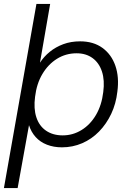

<svg xmlns="http://www.w3.org/2000/svg" viewBox="-32 -740 668 980"><path d="M-12 220 154 -720H224L172 -420Q192 -451 222 -475.5Q252 -500 291 -514.5Q330 -529 377 -529Q445 -529 491 -495.5Q537 -462 557 -404Q577 -346 567 -272Q560 -210 535.5 -158.5Q511 -107 473.5 -68.5Q436 -30 387.5 -9Q339 12 284 12Q242 12 207.5 -1.5Q173 -15 150 -40.5Q127 -66 116 -101L58 220ZM288 -49Q340 -49 384.5 -76.5Q429 -104 458 -153.5Q487 -203 495 -270Q503 -330 488.5 -374.5Q474 -419 440.5 -443.5Q407 -468 359 -468Q304 -468 259 -440Q214 -412 184.5 -362.5Q155 -313 147 -246Q139 -186 153.5 -141.5Q168 -97 203 -73Q238 -49 288 -49Z"/></svg>

Font: DM Sans 11pt Light
Style: Italic
Weight: 300
Italic angle: -10°
Version: Version 4.004;gftools[0.9.30]